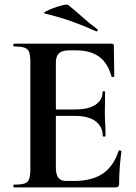

<svg xmlns="http://www.w3.org/2000/svg" viewBox="-20 -815 592 835"><path d="M483 0H41Q38 0 38 -6Q38 -12 41 -12Q72 -12 87 -17Q102 -22 107 -37Q112 -52 112 -81V-544Q112 -573 107 -587.5Q102 -602 87 -607.5Q72 -613 41 -613Q38 -613 38 -619Q38 -625 41 -625H465Q475 -625 475 -616L477 -483Q477 -481 472 -480Q467 -479 465 -482Q449 -541 411 -568.5Q373 -596 311 -596H281Q261 -596 248 -590.5Q235 -585 229 -573Q223 -561 223 -543V-85Q223 -66 228 -53Q233 -40 243 -34Q253 -28 269 -28H302Q380 -28 427 -60Q474 -92 496 -159Q497 -162 502.5 -160.5Q508 -159 508 -157Q504 -128 501 -88.5Q498 -49 498 -15Q498 0 483 0ZM427 -223Q427 -264 396 -287.5Q365 -311 305 -311H170V-339H306Q365 -339 395.5 -359.5Q426 -380 426 -415Q426 -418 431.5 -418Q437 -418 437 -415Q437 -382 436.5 -363.5Q436 -345 436 -325Q436 -300 437.5 -276Q439 -252 439 -223Q439 -221 433 -221Q427 -221 427 -223ZM398 -679Q347 -702 294.5 -721Q242 -740 176 -756Q166 -758 178.5 -765Q191 -772 212.5 -780Q234 -788 253.5 -792.5Q273 -797 277 -793Q307 -769 337 -742Q367 -715 402 -689Q406 -688 404.5 -682.5Q403 -677 398 -679Z"/></svg>

Font: Cormorant Light
Style: Bold
Weight: 700
Version: Version 4.000